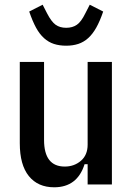

<svg xmlns="http://www.w3.org/2000/svg" viewBox="-20 -783 565 815"><path d="M352 -86H339Q308 12 210 12Q141 12 102.5 -35.5Q64 -83 64 -175V-520H167V-189Q167 -76 255 -76Q295 -76 323.5 -100.5Q352 -125 352 -169V-520H455V0H352ZM261 -589Q232 -589 209 -596.5Q186 -604 167 -621Q148 -638 133 -665.5Q118 -693 104 -734L161 -763L180 -726Q198 -691 216 -678Q234 -665 261 -665Q288 -665 306.5 -678Q325 -691 342 -726L361 -763L418 -734Q404 -693 388.5 -665.5Q373 -638 354 -621Q335 -604 312 -596.5Q289 -589 261 -589Z"/></svg>

Font: IBM Plex Sans Cond Medm
Style: Regular
Weight: 500
Width: 3
Designer: Mike Abbink, Paul van der Laan, Pieter van Rosmalen
Foundry: Bold Monday
Version: Version 1.3